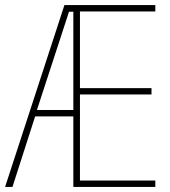

<svg xmlns="http://www.w3.org/2000/svg" viewBox="-20 -734 668 754"><path d="M590 0H268V-277H118L29 0H0L233 -714H590V-689H294V-388H575V-363H294V-25H590ZM125 -302H268V-688H251Z"/></svg>

Font: Noto Sans Gurmukhi UI Condensed Thin
Style: Regular
Weight: 100
Width: 3
Designer: Jelle Bosma - Monotype Design Team
Foundry: Monotype Imaging Inc.
Version: Version 2.004; ttfautohint (v1.8.4.7-5d5b)